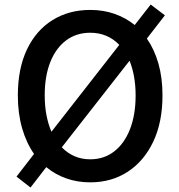

<svg xmlns="http://www.w3.org/2000/svg" viewBox="-20 -794 794 851"><path d="M379.9 14.2Q323.2 14.2 273.9 -3.2Q224.6 -20.5 185.1 -53.2L115.2 37.1L53.2 -11.2L130.9 -111.8Q96.7 -160.6 77.9 -226.1Q59.1 -291.5 59.1 -371.1Q59.1 -490.2 99.6 -575Q140.1 -659.7 212.6 -704.8Q285.2 -750 379.9 -750Q438 -750 487.5 -732.7Q537.1 -715.3 577.1 -683.1L647.9 -773.9L710.9 -726.1L630.9 -623Q664.1 -575.7 682.1 -512.5Q700.2 -449.2 700.2 -371.1Q700.2 -252.4 659.2 -166Q618.2 -79.6 546.1 -32.7Q474.1 14.2 379.9 14.2ZM379.9 -87.9Q440.9 -87.9 486.1 -122.8Q531.2 -157.7 556.2 -221.4Q581.1 -285.2 581.1 -371.1Q581.1 -416 574 -454.8Q566.9 -493.7 554.2 -524.9L253.9 -141.1Q305.7 -87.9 379.9 -87.9ZM208 -210 508.8 -595.2Q456.5 -648.9 379.9 -648.9Q318.8 -648.9 273.4 -615.2Q228 -581.5 203.1 -519.3Q178.2 -457 178.2 -371.1Q178.2 -323.7 186 -283.4Q193.8 -243.2 208 -210Z"/></svg>

Font: Source Han Sans CN Medium
Style: Regular
Weight: 500
Designer: Ryoko NISHIZUKA  (kana, bopomofo & ideographs); Paul D. Hunt (Latin, Greek & Cyrillic); Sandoll Communications , Soo-you
Foundry: Adobe
Version: Version 2.004;hotconv 1.0.118;makeotfexe 2.5.65603